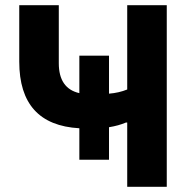

<svg xmlns="http://www.w3.org/2000/svg" viewBox="-20 -718 738 738"><path d="M469 0V-247H464Q436 -235 399 -229V-104H285V-225Q54 -238 54 -481V-698H206V-475Q206 -378 285 -360V-504H399V-358Q437 -361 469 -374V-698H621V0Z"/></svg>

Font: Aneliza
Style: Bold
Weight: 700
Designer: Mike Abbink, Paul van der Laan, Pieter van Rosmalen
Foundry: Bold Monday
Version: Version 3.0